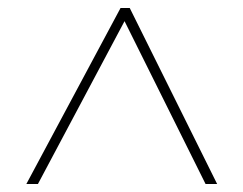

<svg xmlns="http://www.w3.org/2000/svg" viewBox="-20 -739 610 481"><path d="M46 -278H75L292 -686L495 -278H524L305 -719H282Z"/></svg>

Font: Noto Sans Lao UI Thin
Style: Regular
Weight: 100
Designer: Monotype Design Team
Foundry: Monotype Imaging Inc.
Version: Version 2.000